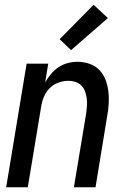

<svg xmlns="http://www.w3.org/2000/svg" viewBox="-20 -788 540 808"><path d="M6 0 92 -520H183L170 -441Q180 -459 194 -476Q208 -493 226 -505Q244 -517 265 -522.5Q286 -528 306 -528Q332 -528 356.5 -519.5Q381 -511 398 -493.5Q415 -476 424 -452.5Q433 -429 436 -404Q439 -379 437.5 -352.5Q436 -326 431 -299L382 0H291L343 -313Q345 -328 346 -343.5Q347 -359 345 -374Q343 -389 338 -403Q333 -417 323 -427.5Q313 -438 298.5 -443Q284 -448 269 -448Q248 -448 226.5 -440.5Q205 -433 189 -417Q173 -401 164.5 -380Q156 -359 153 -338L97 0ZM279 -577 231 -623 374 -768 434 -712Z"/></svg>

Font: Iosevka Term Curly Medium
Style: Italic
Weight: 500
Italic angle: -9°
Designer: Belleve Invis
Foundry: Belleve Invis
Version: Version 32.3.0